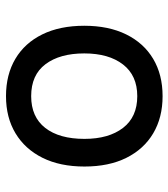

<svg xmlns="http://www.w3.org/2000/svg" viewBox="20 -584 575 656"><g transform="rotate(-90 308.0 -255.5)"><path d="M308 12Q235 12 181 -20Q127 -52 97.2 -111.8Q67.5 -171.5 67.5 -255Q67.5 -338 97.2 -398Q127 -458 181 -490.5Q235 -523 308 -523Q381.5 -523 435.5 -491Q489.5 -459 519 -399Q548.5 -339 548.5 -255.5Q548.5 -172.5 519 -112.5Q489.5 -52.5 435.5 -20.2Q381.5 12 308 12ZM308 -74.5Q378.5 -74.5 416.2 -123.2Q454 -172 454 -255.5Q454 -339 417.2 -388Q380.5 -437 308 -437Q237 -437 199.5 -389Q162 -341 162 -255Q162 -172 199.5 -123.2Q237 -74.5 308 -74.5Z"/></g></svg>

Font: Overpass Mono Medium
Style: Regular
Weight: 500
Monospace: yes
Designer: Delve Withrington, Dave Bailey
Foundry: Delve Fonts LLC
Version: Version 4.000